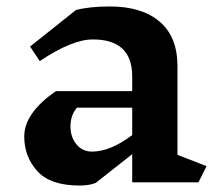

<svg xmlns="http://www.w3.org/2000/svg" viewBox="-20 -564 679 594"><path d="M594 0H389V-87L276 2Q256 10 226 10Q136 10 95.5 -34.5Q55 -79 55 -142Q55 -179 80.5 -214.5Q106 -250 153 -282H389V-328Q389 -442 267 -442Q203 -442 103 -375L73 -420L215 -533Q257 -544 320 -544Q419 -544 474 -497Q529 -450 529 -360V-85L619 -50ZM389 -146V-231H218Q198 -207 198 -173Q198 -140 216.5 -117.5Q235 -95 265 -95Q321 -95 389 -146Z"/></svg>

Font: Inknut Antiqua SemiBold
Style: Regular
Weight: 600
Designer: Claus Eggers Sørensen
Foundry: Claus Eggers Sørensen
Version: Version 1.003; ttfautohint (v1.8.2) -l 8 -r 50 -G 200 -x 14 